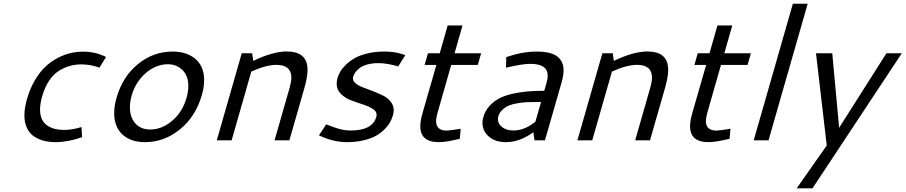

<svg xmlns="http://www.w3.org/2000/svg" viewBox="-20 -758 4891 1037"><path d="M126 -224.1Q142.1 -279.8 168.2 -324.2Q194.3 -368.7 224.6 -397.2Q254.9 -425.8 290.8 -444.6Q326.7 -463.4 360.6 -471.2Q394.5 -479 428.7 -479Q496.6 -479 552.7 -450.2L517.1 -392.6Q469.7 -410.2 418.9 -410.2Q387.2 -410.2 358.4 -402.3Q329.6 -394.5 300 -376.7Q270.5 -358.9 246.6 -324.2Q222.7 -289.6 208.5 -240.7Q196.3 -198.2 196.3 -166.5Q196.3 -135.3 207 -113Q217.8 -90.8 236.8 -78.9Q255.9 -66.9 277.6 -61.5Q299.3 -56.2 326.2 -56.2Q370.1 -56.2 419.9 -71.8L423.3 -17.1Q347.2 9.8 279.3 9.8Q247.1 9.8 219.2 2.9Q191.4 -3.9 166.3 -19.5Q141.1 -35.2 126.5 -64.7Q111.8 -94.2 111.8 -134.8Q111.8 -174.8 126 -224.1Z M911.6 -479.5Q989.7 -479.5 1036.1 -439.2Q1082.5 -398.9 1082.5 -324.7Q1082.5 -287.6 1070.3 -244.6Q1036.6 -127.9 951.7 -59.1Q866.7 9.8 763.7 9.8Q686 9.8 641.4 -31.5Q596.7 -72.8 596.7 -146.5Q596.7 -186 609.4 -230Q642.1 -344.2 725.1 -411.9Q808.1 -479.5 911.6 -479.5ZM885.7 -411.1Q848.6 -411.1 810.8 -392.8Q772.9 -374.5 739.7 -335.2Q706.5 -295.9 691.4 -243.2Q681.6 -208.5 681.6 -178.7Q681.6 -125 710.7 -91.8Q739.7 -58.6 792 -58.6Q854.5 -58.6 910.2 -106Q965.8 -153.3 987.3 -229Q997.1 -262.7 997.1 -293Q997.1 -349.1 965.1 -380.1Q933.1 -411.1 885.7 -411.1Z M1285.6 -470.2H1341.8L1347.7 -429.2Q1453.6 -480 1528.8 -480Q1641.1 -480 1641.1 -380.9Q1641.1 -341.3 1623.5 -280.8L1543 0H1462.9L1544.4 -284.7Q1553.7 -317.9 1553.7 -338.4Q1553.7 -407.7 1473.1 -407.7Q1417.5 -407.7 1337.4 -371.6L1231 0H1150.9Z M2053.7 -479.5Q2064 -479.5 2072.8 -479.2Q2081.5 -479 2089.8 -478Q2098.1 -477.1 2103.8 -476.6Q2109.4 -476.1 2116.9 -474.6Q2124.5 -473.1 2127.9 -472.4Q2131.3 -471.7 2139.2 -469.5Q2147 -467.3 2148.7 -466.8Q2150.4 -466.3 2158.9 -463.4Q2167.5 -460.4 2168.9 -460L2130.9 -399.4Q2069.8 -417 2022.9 -417Q1988.3 -417 1961.2 -408.9Q1934.1 -400.9 1919.7 -388.4Q1905.3 -376 1897.9 -365.2Q1890.6 -354.5 1887.7 -344.7Q1886.2 -339.8 1886.2 -335Q1886.2 -319.3 1902.6 -306.4Q1918.9 -293.5 1943.4 -284.9Q1967.8 -276.4 1996.3 -264.9Q2024.9 -253.4 2049.3 -241.5Q2073.7 -229.5 2090.1 -209Q2106.4 -188.5 2106.4 -162.6Q2106.4 -149.4 2102.1 -134.3Q2096.2 -114.7 2085.9 -96.4Q2075.7 -78.1 2055.7 -58.3Q2035.6 -38.6 2009.3 -23.9Q1982.9 -9.3 1942.4 0.2Q1901.9 9.8 1853.5 9.8Q1780.3 9.8 1702.6 -26.9L1741.7 -86.4Q1786.1 -68.4 1815.4 -60.8Q1844.7 -53.2 1874.5 -53.2Q1991.7 -53.2 2012.7 -127Q2014.2 -132.8 2014.2 -138.2Q2014.2 -157.2 1991.9 -170.9Q1969.7 -184.6 1938 -194.6Q1906.2 -204.6 1874.5 -216.8Q1842.8 -229 1820.6 -251.5Q1798.3 -273.9 1798.3 -305.7Q1798.3 -321.3 1803.2 -337.9Q1808.1 -355 1818.8 -372.8Q1829.6 -390.6 1850.3 -410.4Q1871.1 -430.2 1897.9 -445.1Q1924.8 -460 1965.6 -469.7Q2006.3 -479.5 2053.7 -479.5Z M2463.4 -8.3Q2388.2 9.8 2350.1 9.8Q2250 9.8 2250 -76.2Q2250 -105 2262.2 -147.5L2336.9 -407.2H2273.4L2291.5 -470.2H2355L2397.9 -620.6H2478L2435.1 -470.2H2578.6L2560.5 -407.2H2417L2343.3 -149.4Q2335.4 -120.6 2335.4 -104.5Q2335.4 -52.7 2392.6 -52.7Q2406.2 -52.7 2468.3 -62.5Z M2877.4 -479.5Q2955.6 -479.5 2989.7 -453.1Q3023.9 -426.8 3023.9 -378.4Q3023.9 -351.6 3013.7 -314.5L2923.3 0H2866.7L2860.8 -43.9Q2787.6 9.8 2711.9 9.8Q2654.8 9.8 2620.4 -20.3Q2585.9 -50.3 2585.9 -94.7Q2585.9 -109.4 2590.3 -125Q2600.1 -159.7 2623.3 -185.3Q2646.5 -210.9 2676.5 -226.6Q2706.5 -242.2 2747.6 -251.5Q2788.6 -260.7 2829.1 -264.2Q2869.6 -267.6 2919.4 -267.6L2930.2 -304.2Q2938 -330.6 2938 -349.6Q2938 -413.1 2845.2 -413.1Q2798.3 -413.1 2712.9 -392.1L2714.4 -449.7Q2801.8 -479.5 2877.4 -479.5ZM2902.3 -207H2873Q2845.7 -207 2825.4 -206.1Q2805.2 -205.1 2777.1 -200.7Q2749 -196.3 2729.7 -188.5Q2710.4 -180.7 2693.8 -165.3Q2677.2 -149.9 2671.4 -128.9Q2669.4 -122.6 2669.4 -114.3Q2669.4 -88.9 2692.6 -71Q2715.8 -53.2 2752 -53.2Q2813.5 -53.2 2871.6 -100.6Z M3233.4 -470.2H3289.6L3295.4 -429.2Q3401.4 -480 3476.6 -480Q3588.9 -480 3588.9 -380.9Q3588.9 -341.3 3571.3 -280.8L3490.7 0H3410.6L3492.2 -284.7Q3501.5 -317.9 3501.5 -338.4Q3501.5 -407.7 3420.9 -407.7Q3365.2 -407.7 3285.2 -371.6L3178.7 0H3098.6Z M3920.4 -8.3Q3845.2 9.8 3807.1 9.8Q3707 9.8 3707 -76.2Q3707 -105 3719.2 -147.5L3793.9 -407.2H3730.5L3748.5 -470.2H3812L3855 -620.6H3935.1L3892.1 -470.2H4035.6L4017.6 -407.2H3874L3800.3 -149.4Q3792.5 -120.6 3792.5 -104.5Q3792.5 -52.7 3849.6 -52.7Q3863.3 -52.7 3925.3 -62.5Z M4262.2 -737.8H4342.3L4130.9 0H4050.8Z M4387.2 -470.2H4475.1L4512.2 -67.9L4767.6 -470.2H4850.6L4368.2 259.3H4282.7L4445.3 27.8Z"/></svg>

Font: Cantarell
Style: Italic
Weight: 400
Italic angle: -16°
Designer: Dave Crossland
Version: Version 1.004